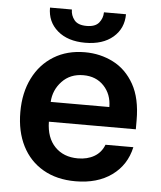

<svg xmlns="http://www.w3.org/2000/svg" viewBox="-53 -779 699 836"><g transform="rotate(5 296.5 -361.0)"><path d="M307.5 10.7Q225.5 10.7 166 -23.8Q106.5 -58.2 74.6 -121.1Q42.6 -183.9 42.6 -269.5Q42.6 -353.7 74.6 -417.4Q106.5 -481.2 164.6 -516.9Q222.7 -552.6 300.8 -552.6Q367.9 -552.6 424.7 -523.6Q481.5 -494.7 515.8 -433.8Q550.1 -372.9 550.1 -277V-237.6H170.1Q171.2 -167.6 209 -128.6Q246.8 -89.5 309.3 -89.5Q350.9 -89.5 381 -107.1Q411.2 -124.6 424.4 -159.1H546.2Q528.8 -79.9 465.9 -34.6Q403.1 10.7 307.5 10.7ZM170.5 -324.2H426.8Q426.5 -380 392.2 -416.2Q358 -452.4 302.6 -452.4Q245 -452.4 209.2 -414.4Q173.3 -376.4 170.5 -324.2ZM367.5 -733H463.8Q463.8 -670.8 418.9 -632.3Q373.9 -593.8 297.2 -593.8Q221.2 -593.8 176.3 -632.3Q131.4 -670.8 131.7 -733H227.3Q227.3 -707.4 243.3 -687.3Q259.2 -667.3 297.2 -667.3Q334.9 -667.3 351 -687.1Q367.2 -707 367.5 -733Z"/></g></svg>

Font: Inter Zeller Semi Bold
Style: Regular
Weight: 600
Designer: Rasmus Andersson; Joe Bland
Foundry: zeller
Version: Version 3.015;git-dec3a8cb1